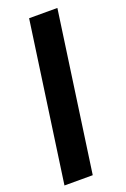

<svg xmlns="http://www.w3.org/2000/svg" viewBox="-137 -738 516 785"><g transform="rotate(-20 121.5 -346.0)"><path d="M99 -692 1 0H124L222 -692Z"/></g></svg>

Font: Cantarell
Style: BoldOblique
Weight: 700
Italic angle: -8°
Designer: Dave Crossland
Version: Version 0.024